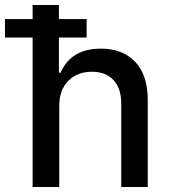

<svg xmlns="http://www.w3.org/2000/svg" viewBox="-59 -747 681 767"><path d="M177.7 -323.7V0H71.3V-597.2H-39.1V-670.9H71.3V-727.1H176.3V-670.9H287.1V-597.2H176.3V-456.5H183.1Q224.6 -552.7 344.2 -552.7Q430.7 -552.7 481 -500Q531.2 -447.3 531.2 -347.2V0H425.3V-334Q425.3 -394 394.3 -427.2Q363.3 -460.4 308.1 -460.4Q250 -460.4 213.9 -424.1Q177.7 -387.7 177.7 -323.7Z"/></svg>

Font: Karasuma Gothic
Style: Regular
Weight: 500
Designer: Rasmus Andersson / Ryoko Nishizuka
Foundry: Genbu
Version: Version 1.00